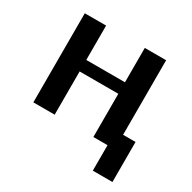

<svg xmlns="http://www.w3.org/2000/svg" viewBox="-139 -609 879 881"><g transform="rotate(30 300.5 -168.5)"><path d="M67 0V-472H180V-290H385V-472H498V-77H564V135H460V0H385V-229H180V0Z"/></g></svg>

Font: Coval
Style: Bold
Weight: 700
Foundry: Context Ltd
Version: Version 001.000